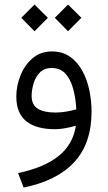

<svg xmlns="http://www.w3.org/2000/svg" viewBox="-20 -570 477 850"><path d="M281.2 -549.8 340.3 -491.2 281.2 -431.6 222.7 -491.2ZM132.8 -549.8 191.9 -491.2 132.8 -431.6 74.2 -491.2ZM385.3 -76.2Q385.3 64.9 308.8 147.7Q232.4 230.5 84.5 260.3L60.1 196.3Q175.8 171.9 239.7 120.4Q303.7 68.8 315.9 -13.7Q295.9 -7.3 270.5 -2.7Q245.1 2 223.1 2Q140.1 2 96.2 -33.4Q52.2 -68.8 52.2 -142.6Q52.2 -189.9 70.6 -235.8Q88.9 -281.7 124 -312Q159.2 -342.3 209.5 -342.3Q256.3 -342.3 289.6 -319.1Q322.8 -295.9 344 -257.6Q365.2 -219.2 375.2 -171.9Q385.3 -124.5 385.3 -76.2ZM225.6 -71.8Q248 -71.8 271.7 -75.7Q295.4 -79.6 317.9 -85.9Q314.9 -138.2 303.2 -179.4Q291.5 -220.7 268.8 -244.9Q246.1 -269 209 -269Q175.3 -269 155.8 -248.5Q136.2 -228 128.2 -199.2Q120.1 -170.4 120.1 -145.5Q120.1 -105.5 147.5 -88.6Q174.8 -71.8 225.6 -71.8Z"/></svg>

Font: Vazirmatn FD NL Light
Style: Regular
Weight: 300
Designer: Saber Rastikerdar
Foundry: Saber Rastikerdar
Version: Version 33.003